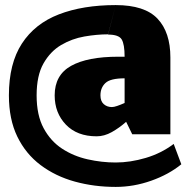

<svg xmlns="http://www.w3.org/2000/svg" viewBox="-20 -625 749 755"><path d="M405 -490Q361 -490 312 -481.5Q263 -473 220.5 -448Q178 -423 151 -375.5Q124 -328 124 -250Q124 -172 151.5 -121Q179 -70 224 -40.5Q269 -11 324.5 1.5Q380 14 435 14Q492 14 553 -4Q614 -22 663 -59L693 21Q644 61 575 85.5Q506 110 435 110Q350 110 274 89Q198 68 139.5 24Q81 -20 48 -88Q15 -156 15 -250Q15 -375 66 -453.5Q117 -532 211.5 -568.5Q306 -605 435 -605ZM375 -250Q375 -227 388 -215.5Q401 -204 420 -204Q428 -204 441 -208.5Q454 -213 470 -220V-317Q414 -317 394.5 -298.5Q375 -280 375 -250ZM360 -89Q283 -89 239 -135Q195 -181 195 -250Q195 -330 259.5 -366Q324 -402 445 -402H470Q470 -451 458.5 -470Q447 -489 405 -489L435 -605Q549 -605 599.5 -551.5Q650 -498 650 -399V-97H500L476 -146Q449 -122 419.5 -105.5Q390 -89 360 -89Z"/></svg>

Font: Epunda Sans Black
Style: Regular
Weight: 900
Designer: Simon Atzbach
Foundry: typofactur
Version: Version 2.204; ttfautohint (v1.8.4.7-5d5b)